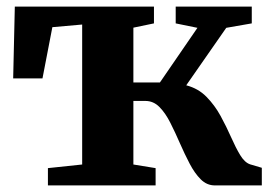

<svg xmlns="http://www.w3.org/2000/svg" viewBox="-20 -563 824 583"><path d="M125.5 0V-52.5L229.5 -63.5V-488.5L139 -480.5L109 -325H20L25 -543H447.5V-492L385 -479V-312.5H465.5L579.5 -478.5L513.5 -492V-543H744.5V-492L667 -478.5L545.5 -304Q582 -294.5 607 -269Q632 -243.5 649.8 -211Q667.5 -178.5 681.5 -146.8Q695.5 -115 709.2 -92.2Q723 -69.5 739.5 -64L775 -53.5V0H632.5Q608 0 589.5 -18.5Q571 -37 555.8 -66.2Q540.5 -95.5 526.2 -128.2Q512 -161 497.2 -190.2Q482.5 -219.5 464.2 -238Q446 -256.5 421.5 -256.5H385V-63.5L452.5 -52.5V0Z"/></svg>

Font: Merriweather 48pt ExtraBold
Style: Regular
Weight: 800
Version: Version 2.100